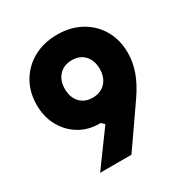

<svg xmlns="http://www.w3.org/2000/svg" viewBox="-185 -967 1071 1115"><g transform="rotate(-30 350.0 -410.0)"><path d="M351 -820Q440 -820 508.5 -782.5Q577 -745 616 -678Q655 -611 655 -524Q655 -460 632.5 -398Q610 -336 563 -268L377 0H167L335 -230L314 -249Q313 -249 310.5 -249Q308 -249 306 -249Q231 -249 172 -285Q113 -321 79 -383Q45 -445 45 -524Q45 -611 84.5 -678Q124 -745 193 -782.5Q262 -820 351 -820ZM467 -524Q467 -581 435.5 -615Q404 -649 351 -649Q298 -649 265.5 -615Q233 -581 233 -524Q233 -467 264.5 -433Q296 -399 349 -399Q402 -399 434.5 -433Q467 -467 467 -524Z"/></g></svg>

Font: Martian Mono ExtraBold
Style: Regular
Weight: 800
Monospace: yes
Designer: Roman Shamin
Foundry: Evil Martians
Version: Version 1.000; ttfautohint (v1.8.4.7-5d5b)